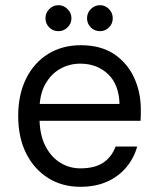

<svg xmlns="http://www.w3.org/2000/svg" viewBox="-20 -707 606 739"><path d="M289 12Q219 12 165 -22Q111 -56 80.5 -117Q50 -178 50 -261Q50 -343 80.5 -404.5Q111 -466 165.5 -499.5Q220 -533 291 -533Q367 -533 418 -499.5Q469 -466 495.5 -409.5Q522 -353 522 -286Q522 -276 522 -266Q522 -256 521 -242H113V-307H440Q438 -382 395.5 -422Q353 -462 289 -462Q247 -462 211.5 -442Q176 -422 154 -382.5Q132 -343 132 -284V-256Q132 -190 154 -146.5Q176 -103 211.5 -81Q247 -59 289 -59Q345 -59 377.5 -81Q410 -103 425 -143H508Q496 -99 466.5 -63.5Q437 -28 392.5 -8Q348 12 289 12ZM205 -587Q184 -587 169.5 -601.5Q155 -616 155 -637Q155 -657 169.5 -672Q184 -687 205 -687Q225 -687 240 -672Q255 -657 255 -637Q255 -616 240 -601.5Q225 -587 205 -587ZM365 -587Q344 -587 329.5 -601.5Q315 -616 315 -637Q315 -657 329.5 -672Q344 -687 365 -687Q385 -687 399.5 -672Q414 -657 414 -637Q414 -616 399.5 -601.5Q385 -587 365 -587Z"/></svg>

Font: DM Sans 10pt
Style: Regular
Weight: 400
Version: Version 4.004;gftools[0.9.30]